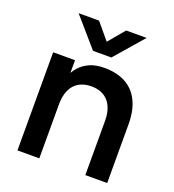

<svg xmlns="http://www.w3.org/2000/svg" viewBox="-139 -884 902 993"><g transform="rotate(20 311.5 -387.5)"><path d="M123.7 -775H236.2L310.8 -685.8L385.5 -775H498L361.3 -617.5H260.3ZM442.7 -297.2Q442.7 -332 434.4 -358.9Q426.1 -385.8 410.1 -404.2Q394.1 -422.7 370.5 -432.4Q347 -442.2 316.5 -442.2Q286.1 -442.2 262.5 -432.6Q238.8 -423.1 222.6 -404.7Q206.4 -386.2 198 -359.1Q189.5 -332 189.5 -297.2L162.8 -382.4Q166.9 -414.4 178.2 -445.2Q189.6 -476.1 211.2 -500.5Q232.8 -525 266.2 -540Q299.8 -555 348.2 -555Q396.3 -555 436 -541.2Q475.7 -527.4 504 -498.8Q532.3 -470.1 547.7 -426.3Q563 -382.6 563 -322.7V0H442.7ZM69.2 0V-540H189.5V0Z"/></g></svg>

Font: Vela Sans GX ExtLt
Style: Regular
Weight: 200
Designer: Principal design: Mikhail Sharanda - project Manrope.
Design modification: Ravid Balaliev
Foundry: Mikhail Sharanda
Version: Version 1.001